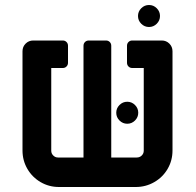

<svg xmlns="http://www.w3.org/2000/svg" viewBox="-20 -748 782 768"><path d="M670 -543V-146Q670 -106 650.5 -72.5Q631 -39 597 -19.5Q563 0 523 0H216Q176 0 142.5 -19.5Q109 -39 89.5 -72.5Q70 -106 70 -146V-543Q70 -561 82.5 -573.5Q95 -586 113 -586H231Q240 -586 246 -580Q252 -574 252 -565V-497Q252 -488 246 -482Q240 -476 231 -476H185V-145Q185 -134 193 -126Q201 -118 212 -118H314V-565Q314 -574 320 -580Q326 -586 335 -586H404Q413 -586 419 -580Q425 -574 425 -565V-118H527Q539 -118 547 -126Q555 -134 555 -145V-476H509Q500 -476 494 -482Q488 -488 488 -497V-565Q488 -574 494 -580Q500 -586 509 -586H627Q645 -586 657.5 -573.5Q670 -561 670 -543ZM445 -297Q445 -315 458 -328Q471 -341 489 -341Q507 -341 520 -328Q533 -315 533 -297Q533 -279 520 -266Q507 -253 489 -253Q471 -253 458 -266Q445 -279 445 -297ZM532 -684Q532 -702 545 -715Q558 -728 576 -728Q594 -728 607 -715Q620 -702 620 -684Q620 -666 607 -653Q594 -640 576 -640Q558 -640 545 -653Q532 -666 532 -684Z"/></svg>

Font: Miriam Libre
Style: Bold
Weight: 700
Designer: Michal Sahar
Foundry: Hagilda
Version: Version 1.001